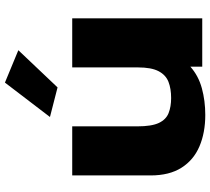

<svg xmlns="http://www.w3.org/2000/svg" viewBox="-56 -764 832 759"><g transform="rotate(-90 359.5 -384.0)"><path d="M285 12Q215 12 161 -11Q107 -34 76.5 -82Q46 -130 46 -204V-514H240V-257Q240 -200 253.5 -171.5Q267 -143 292.5 -133Q318 -123 352 -123Q389 -123 416 -133.5Q443 -144 458 -172.5Q473 -201 473 -254V-514H667V0H476V-47Q440 -15 390.5 -1.5Q341 12 285 12ZM394 -572 277 -602 413 -780 541 -727Z"/></g></svg>

Font: Special Gothic Expanded One
Style: Regular
Weight: 400
Designer: Alistair McCready
Foundry: Monolith
Version: Version 1.010; ttfautohint (v1.8.4.7-5d5b)